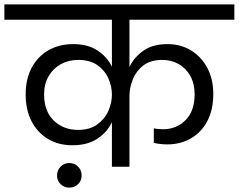

<svg xmlns="http://www.w3.org/2000/svg" viewBox="-47 -760 1088 875"><path d="M283 -98Q220 -98 172 -126.5Q124 -155 97 -207Q70 -259 70 -330Q70 -400 97.5 -451.5Q125 -503 174 -531Q223 -559 286 -559Q354 -559 398 -529.5Q442 -500 463 -456V-670H-27V-740H1021V-670H543V-455Q564 -499 606.5 -529Q649 -559 716 -559Q777 -559 824 -530Q871 -501 898 -450Q925 -399 925 -332Q925 -259 897.5 -207.5Q870 -156 822.5 -129Q775 -102 716 -102Q681 -102 654 -109V-175Q663 -173 674 -172Q685 -171 696 -171Q757 -171 798.5 -212.5Q840 -254 840 -330Q840 -378 820.5 -413.5Q801 -449 767.5 -468Q734 -487 693 -487Q639 -487 606.5 -462Q574 -437 558.5 -399Q543 -361 543 -322V0H463V-203Q442 -158 397 -128Q352 -98 283 -98ZM154 -330Q154 -253 198 -210.5Q242 -168 309 -168Q362 -168 396.5 -193Q431 -218 447 -255Q463 -292 463 -328Q463 -366 447 -402.5Q431 -439 397 -463Q363 -487 309 -487Q266 -487 231 -468Q196 -449 175 -413.5Q154 -378 154 -330ZM269 95Q245 95 229 79Q213 63 213 40Q213 16 229 -0.5Q245 -17 269 -17Q293 -17 309 -0.5Q325 16 325 40Q325 63 309 79Q293 95 269 95Z"/></svg>

Font: Poppins
Style: Regular
Weight: 400
Designer: Ninad Kale (Devanagari), Jonny Pinhorn (Latin)
Version: Version 5.002